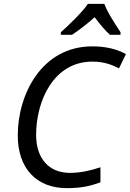

<svg xmlns="http://www.w3.org/2000/svg" viewBox="-20 -964 672 994"><path d="M72 -263C72 -94 167 10 326 10C401 10 448 -1 500 -20V-98C449 -81 397 -69 342 -69C233 -69 167 -144 167 -265C167 -444 259 -645 458 -645C517 -645 560 -629 596 -610L632 -684C583 -711 525 -724 458 -724C197 -724 72 -477 72 -263ZM295 -784H353C388 -807 430 -839 470 -875C497 -839 525 -805 549 -784H604V-797C579 -836 540 -892 520 -944H435C408 -902 328 -826 295 -797Z"/></svg>

Font: BC Sans
Style: Italic
Weight: 400
Italic angle: -12°
Designer: Monotype Design Team
Designer: Province of B.C.
Foundry: Monotype Imaging Inc.
Version: Version 2.000;GOOG;noto-source:20170915:90ef993387c0